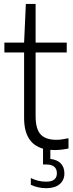

<svg xmlns="http://www.w3.org/2000/svg" viewBox="-20 -760 376 984"><path d="M238 8V54.5Q273.5 58.5 291.8 77.8Q310 97 310 129Q310 163.5 285.5 184Q261 204.5 216.5 204.5Q196 204.5 174.8 199.8Q153.5 195 138 187V152.5Q175 171 217 171Q271.5 171 271.5 128Q271.5 83 216 83H200.5V2Q103.5 -25.5 103.5 -155.5V-491H2.5V-541.5H103.5L112.5 -740H162.5V-541.5H322V-491H162.5V-165Q162.5 -99 188.2 -71.2Q214 -43.5 269 -43.5Q294 -43.5 331 -51.5V1Q295 9 259 9Q252 9 238 8Z"/></svg>

Font: Encode Sans Semi Condensed Light
Style: Regular
Weight: 300
Width: 4
Designer: Multiple Designers
Foundry: Impallari Type
Version: Version 2.000